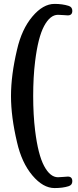

<svg xmlns="http://www.w3.org/2000/svg" viewBox="-20 -787 399 980"><path d="M36.1 -296.9Q36.1 -403.3 66.9 -533.2Q90.8 -638.2 145.3 -702.6Q199.7 -767.1 258.3 -767.1Q298.3 -767.1 329.6 -757.3Q349.1 -751.5 349.1 -731.9Q349.1 -708.5 326.2 -708.5Q318.4 -708.5 303.2 -710Q288.1 -711.4 275.9 -711.4Q235.8 -711.4 205.1 -654.1Q174.3 -596.7 159.2 -473.6Q149.4 -394.5 149.4 -296.9Q149.4 -200.2 159.2 -120.6Q174.3 2.4 205.1 60.1Q235.8 117.7 275.9 117.7Q288.1 117.7 303.2 116Q318.4 114.3 326.2 114.3Q349.1 114.3 349.1 138.2Q349.1 157.7 329.6 163.6Q300.3 172.9 258.3 172.9Q199.7 172.9 145.3 108.4Q90.8 43.9 66.9 -61Q36.1 -190.9 36.1 -296.9Z"/></svg>

Font: Cooper* Medium
Style: Regular
Weight: 500
Designer: Owen Earl
Foundry: indestructible type*
Version: Version 0.001